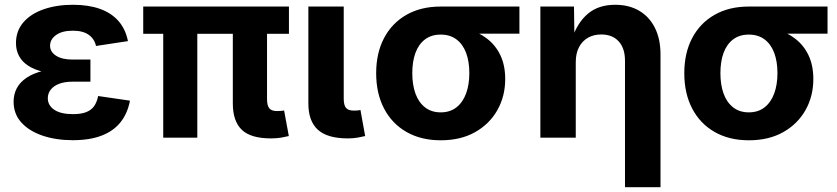

<svg xmlns="http://www.w3.org/2000/svg" viewBox="-20 -568 3452 792"><path d="M280.3 10.3Q210.9 10.3 155.5 -8.5Q100.1 -27.3 68.1 -62.7Q36.1 -98.1 36.1 -148.4Q36.1 -179.2 49.3 -204.1Q62.5 -229 89.6 -247.3Q116.7 -265.6 157.5 -275.6Q198.2 -285.6 252.9 -285.6H353V-231H278.8Q246.6 -231 224.1 -222.4Q201.7 -213.9 189.5 -198.5Q177.2 -183.1 177.2 -162.6Q177.2 -133.3 203.9 -115.2Q230.5 -97.2 281.2 -97.2Q314.5 -97.2 335.7 -105.5Q356.9 -113.8 368.4 -130.4Q379.9 -147 384.8 -171.9L516.1 -152.8Q506.3 -100.6 477.5 -64.2Q448.7 -27.8 399.7 -8.8Q350.6 10.3 280.3 10.3ZM253.9 -261.7Q201.2 -261.7 162.1 -270.8Q123 -279.8 97.2 -296.4Q71.3 -313 58.6 -336.9Q45.9 -360.8 45.9 -390.1Q45.9 -440.4 76.4 -475.8Q106.9 -511.2 160.4 -529.8Q213.9 -548.3 280.8 -548.3Q344.7 -548.3 392.1 -531.5Q439.5 -514.6 468.8 -481.2Q498 -447.8 507.8 -398.4L376 -378.4Q369.6 -407.7 345.7 -424.6Q321.8 -441.4 280.3 -441.4Q236.3 -441.4 211.4 -423.6Q186.5 -405.8 186.5 -379.4Q186.5 -354.5 210.9 -338.4Q235.4 -322.3 279.3 -322.3H353V-261.7Z M1098.1 2.9Q1014.2 2.9 977.3 -32.7Q940.4 -68.4 940.4 -141.1V-509.3H1081.5V-158.7Q1081.5 -132.8 1090.8 -121.3Q1100.1 -109.9 1122.6 -109.9Q1133.3 -109.9 1140.1 -110.6Q1147 -111.3 1151.9 -112.3L1171.4 -6.8Q1160.2 -3.9 1141.1 -0.5Q1122.1 2.9 1098.1 2.9ZM653.3 0V-509.3H793.9V0ZM570.8 -428.7V-541H1171.9V-428.7Z M1415 2.9Q1330.6 2.9 1291.3 -32.7Q1252 -68.4 1252 -141.1V-541H1397.9V-160.6Q1397.9 -134.3 1407.2 -123Q1416.5 -111.8 1439 -111.8Q1449.2 -111.8 1455.6 -112.3Q1461.9 -112.8 1466.8 -114.3L1486.3 -6.8Q1474.6 -3.9 1456.1 -0.5Q1437.5 2.9 1415 2.9Z M1797.9 10.7Q1716.8 10.7 1656.7 -23.7Q1596.7 -58.1 1564.2 -120.4Q1531.7 -182.6 1531.7 -266.1Q1531.7 -349.1 1564.2 -410.9Q1596.7 -472.7 1656.5 -506.8Q1716.3 -541 1797.9 -541H2122.6V-429.2H1888.2L1797.9 -425.3Q1759.3 -425.3 1733.2 -405.5Q1707 -385.7 1693.8 -350.1Q1680.7 -314.5 1680.7 -266.1Q1680.7 -218.3 1693.8 -181.9Q1707 -145.5 1733.4 -125Q1759.8 -104.5 1797.9 -104.5Q1836.4 -104.5 1862.8 -125.2Q1889.2 -146 1902.6 -182.4Q1916 -218.8 1916 -266.1Q1916 -314.5 1902.6 -350.1Q1889.2 -385.7 1862.8 -405.5Q1836.4 -425.3 1797.9 -425.3V-463.4Q1856.4 -463.4 1905 -449.7Q1953.6 -436 1989.3 -408.4Q2024.9 -380.9 2044.4 -339.4Q2064 -297.9 2064 -242.2Q2064 -170.9 2031.5 -113.5Q1999 -56.2 1939.5 -22.7Q1879.9 10.7 1797.9 10.7Z M2355 -311V0H2209V-541H2347.7L2349.6 -404.8H2338.4Q2360.4 -473.1 2404.3 -510.7Q2448.2 -548.3 2517.6 -548.3Q2574.2 -548.3 2616.2 -523.9Q2658.2 -499.5 2681.4 -453.4Q2704.6 -407.2 2704.6 -343.3V204.1H2558.1V-317.4Q2558.1 -368.7 2532.2 -397.2Q2506.3 -425.8 2460 -425.8Q2429.2 -425.8 2405.5 -412.4Q2381.8 -398.9 2368.4 -373.5Q2355 -348.1 2355 -311Z M3068.8 10.7Q2987.8 10.7 2927.7 -23.7Q2867.7 -58.1 2835.2 -120.4Q2802.7 -182.6 2802.7 -266.1Q2802.7 -349.1 2835.2 -410.9Q2867.7 -472.7 2927.5 -506.8Q2987.3 -541 3068.8 -541H3393.6V-429.2H3159.2L3068.8 -425.3Q3030.3 -425.3 3004.2 -405.5Q2978 -385.7 2964.8 -350.1Q2951.7 -314.5 2951.7 -266.1Q2951.7 -218.3 2964.8 -181.9Q2978 -145.5 3004.4 -125Q3030.8 -104.5 3068.8 -104.5Q3107.4 -104.5 3133.8 -125.2Q3160.2 -146 3173.6 -182.4Q3187 -218.8 3187 -266.1Q3187 -314.5 3173.6 -350.1Q3160.2 -385.7 3133.8 -405.5Q3107.4 -425.3 3068.8 -425.3V-463.4Q3127.4 -463.4 3176 -449.7Q3224.6 -436 3260.3 -408.4Q3295.9 -380.9 3315.4 -339.4Q3335 -297.9 3335 -242.2Q3335 -170.9 3302.5 -113.5Q3270 -56.2 3210.4 -22.7Q3150.9 10.7 3068.8 10.7Z"/></svg>

Font: Inter 17pt
Style: Bold
Weight: 700
Version: Version 4.001;git-66647c0bb